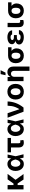

<svg xmlns="http://www.w3.org/2000/svg" viewBox="2674 -3477 1002 6390"><g transform="rotate(-90 3175.0 -282.0)"><path d="M211 0H66.9V-530.3H211ZM334.3 -196.8H185.8L168 -333.8H261.1L400.6 -530.3H582.3ZM252.2 -213.5 370.6 -287.3 577.4 0H394.1Z M680.5 -265.6Q680.5 -344.7 711 -406.5Q741.4 -468.3 794 -502.7Q846.6 -537.1 911.1 -537.1Q975.4 -537.1 1021.5 -504Q1067.6 -470.9 1090.7 -411.9H1133.9L1170.2 -266.6L1235.2 0H1122.8L1062.2 -266.6Q1049.8 -332.4 1019.4 -377Q989.1 -421.6 934.2 -421.6Q899.8 -421.6 874.2 -402.2Q848.6 -382.8 834.7 -347.4Q820.9 -311.9 820.9 -265.9Q820.9 -220.3 834.6 -184.3Q848.4 -148.3 873 -127.6Q897.7 -107 929.4 -107Q964.7 -107 992.3 -130.9Q1019.9 -154.8 1037 -190.3Q1054.1 -225.8 1062.2 -263.7L1117.6 -530.3H1228.4L1170.2 -263.7L1133.9 -121.2H1092.4Q1069.6 -61 1023.4 -25.1Q977.2 10.7 908.9 10.7Q843 10.3 790.7 -24.8Q738.5 -60 709.5 -122.8Q680.5 -185.5 680.5 -265.6Z M1778.4 -417.2H1299.5V-530.3H1778.4ZM1602.6 -530.3V-159.7Q1602.6 -139 1608.2 -127Q1613.8 -115 1623.7 -110.4Q1633.7 -105.8 1648.7 -105.8Q1663.2 -105.8 1674.6 -108Q1686.1 -110.2 1696.2 -113.3L1711.5 -6Q1687.8 2.5 1667.7 6.1Q1647.5 9.8 1620 9.8Q1544.5 9.8 1503.4 -33Q1462.3 -75.7 1462.3 -160.3V-530.3Z M1841.6 -265.6Q1841.6 -344.7 1872.1 -406.5Q1902.6 -468.3 1955.2 -502.7Q2007.7 -537.1 2072.2 -537.1Q2136.6 -537.1 2182.7 -504Q2228.7 -470.9 2251.8 -411.9H2295.1L2331.3 -266.6L2396.3 0H2283.9L2223.3 -266.6Q2210.9 -332.4 2180.6 -377Q2150.3 -421.6 2095.3 -421.6Q2060.9 -421.6 2035.3 -402.2Q2009.7 -382.8 1995.9 -347.4Q1982 -311.9 1982 -265.9Q1982 -220.3 1995.8 -184.3Q2009.6 -148.3 2034.2 -127.6Q2058.8 -107 2090.5 -107Q2125.8 -107 2153.4 -130.9Q2181 -154.8 2198.1 -190.3Q2215.2 -225.8 2223.3 -263.7L2278.8 -530.3H2389.5L2331.3 -263.7L2295.1 -121.2H2253.5Q2230.7 -61 2184.5 -25.1Q2138.3 10.7 2070.1 10.7Q2004.1 10.3 1951.9 -24.8Q1899.6 -60 1870.6 -122.8Q1841.6 -185.5 1841.6 -265.6Z M2453.1 -530.3H2603.1L2733.3 -141.9H2738.6Q2781.3 -210.6 2804.6 -269.6Q2827.9 -328.6 2838.4 -388.7Q2849 -448.8 2852.2 -530.3H2993Q2990.3 -389.4 2938.5 -253Q2886.7 -116.6 2790.2 0H2652.7Z M3057.8 -263.2Q3057.8 -345.3 3089.4 -407Q3121.1 -468.8 3180.1 -502.9Q3239.2 -537.1 3318.2 -537.1Q3397.2 -537.1 3456.3 -502.9Q3515.4 -468.8 3546.9 -407Q3578.3 -345.3 3578.3 -263.2Q3578.3 -182.2 3546.9 -120.2Q3515.4 -58.2 3456.3 -24Q3397.2 10.2 3318.2 10.2Q3239.2 10.2 3180.1 -24Q3121.1 -58.2 3089.4 -120.2Q3057.8 -182.2 3057.8 -263.2ZM3431.3 -264.4Q3431.3 -311.3 3418.7 -348.1Q3406 -385 3380.8 -406Q3355.6 -427 3319.3 -427Q3282.5 -427 3256.5 -406Q3230.5 -385 3217.4 -348.4Q3204.2 -311.9 3204.2 -264.4Q3204.2 -216.9 3217.4 -180.2Q3230.5 -143.6 3256.5 -122.6Q3282.5 -101.6 3319.3 -101.6Q3355.6 -101.6 3380.8 -122.6Q3406 -143.6 3418.7 -180.5Q3431.3 -217.4 3431.3 -264.4Z M3813.9 0H3669.7V-530.3H3807.1V-437.3H3812.8Q3831.7 -484.7 3873.1 -510.9Q3914.5 -537.1 3972.5 -537.1Q4027.8 -537.1 4068.9 -513.2Q4110.1 -489.3 4132.6 -444.4Q4155.1 -399.5 4155.1 -338V199.2H4010.9V-312.8Q4010.9 -345.5 3999.8 -368.8Q3988.6 -392 3967.3 -404.6Q3946 -417.1 3915.6 -417.1Q3885.8 -417.1 3863 -404.1Q3840.2 -391.1 3827.1 -366.1Q3813.9 -341.2 3813.9 -307.3ZM3903.4 -763.1H4033.4L3952.5 -599.2H3867.2Z M4516.8 -513.7Q4523.2 -511.6 4529.6 -505.7Q4536 -499.7 4543.2 -491.2Q4551.2 -478.6 4559.7 -468.8Q4568.3 -459 4581.4 -449.8Q4594.5 -440.5 4611.4 -435.1Q4650.1 -422.4 4684.2 -393.7Q4718.3 -365 4739.1 -325.6Q4759.9 -286.2 4759.9 -242.2V-232.4Q4759.9 -164 4731.2 -108.9Q4702.6 -53.7 4648.3 -22Q4594.1 9.8 4518.8 9.8Q4440.7 9.8 4383.9 -24.1Q4327 -58 4297.3 -117.1Q4267.6 -176.2 4267.6 -251V-262.7Q4267.6 -335.1 4297.1 -391.9Q4326.5 -448.8 4383.2 -481.2Q4439.8 -513.7 4516.8 -513.7ZM4518.8 -104.4Q4553.8 -104.4 4575.3 -123.8Q4596.9 -143.2 4606.3 -175.8Q4615.8 -208.5 4615.8 -251V-262.7Q4615.8 -302.7 4606.3 -332.9Q4596.9 -363.1 4574.8 -381.3Q4552.8 -399.5 4516.8 -399.5Q4480.6 -399.5 4456.9 -381.3Q4433.2 -363.1 4422.4 -332.6Q4411.7 -302.1 4411.7 -262.7V-251Q4411.7 -208.5 4422.2 -175.8Q4432.7 -143.2 4456.6 -123.8Q4480.5 -104.4 4518.8 -104.4ZM4797.2 -399.5H4516.8V-513.7H4797.2Z M5202.7 -278V-222.4H5128.1Q5100.7 -222.4 5078.3 -215.4Q5056 -208.3 5041.9 -193.8Q5027.9 -179.4 5027.9 -158.4Q5027.9 -141.7 5039.9 -127.6Q5051.8 -113.4 5074.4 -105.1Q5097 -96.8 5128.4 -96.8Q5177.1 -96.8 5202 -111.1Q5226.9 -125.4 5230.6 -153.2H5368.8Q5366.8 -102.2 5334.7 -65.3Q5302.6 -28.5 5250.3 -9.4Q5198 9.8 5135.5 9.8Q5066.3 9.8 5010 -9.5Q4953.8 -28.7 4921.6 -63.7Q4889.3 -98.6 4889.3 -144.7Q4889.3 -183.8 4911.4 -213.7Q4933.4 -243.5 4980.1 -260.8Q5026.7 -278 5097.8 -278ZM4898 -384.2Q4898.5 -432.5 4928.8 -467.1Q4959.1 -501.7 5012.2 -519.4Q5065.3 -537.1 5134.7 -537.1Q5197.4 -537.1 5248 -518.2Q5298.6 -499.3 5328.5 -463.8Q5358.3 -428.3 5360.7 -379.4H5220.9Q5218 -405.5 5193.7 -418.5Q5169.3 -431.4 5127.5 -431.4Q5099.5 -431.4 5079 -423.6Q5058.5 -415.8 5048 -402.8Q5037.5 -389.8 5037 -373.1Q5037.5 -348.8 5061.6 -334.5Q5085.7 -320.2 5128.1 -320.2H5202.7V-257.2H5097.8Q5032 -257.2 4987.2 -275.2Q4942.5 -293.1 4920.5 -321.8Q4898.5 -350.4 4898 -384.2Z M5608.3 -530.3 5606.2 -164.9Q5606.7 -144.6 5613 -132.8Q5619.3 -121 5631.6 -116.1Q5643.9 -111.3 5662.7 -111.3Q5677.8 -111.3 5696.5 -113.4Q5701.8 -114.2 5704.4 -114.2V-7.4Q5684.4 -1.2 5662.7 2.5Q5641.1 6.3 5617.5 6.3Q5546.6 6.3 5507.5 -31.1Q5468.5 -68.4 5467.9 -147.9V-530.3Z M6011.9 -513.7Q6018.3 -511.6 6024.7 -505.7Q6031.2 -499.7 6038.3 -491.2Q6046.3 -478.6 6054.9 -468.8Q6063.4 -459 6076.5 -449.8Q6089.6 -440.5 6106.5 -435.1Q6145.2 -422.4 6179.3 -393.7Q6213.4 -365 6234.2 -325.6Q6255 -286.2 6255 -242.2V-232.4Q6255 -164 6226.3 -108.9Q6197.7 -53.7 6143.4 -22Q6089.2 9.8 6013.9 9.8Q5935.9 9.8 5879 -24.1Q5822.1 -58 5792.4 -117.1Q5762.7 -176.2 5762.7 -251V-262.7Q5762.7 -335.1 5792.2 -391.9Q5821.7 -448.8 5878.3 -481.2Q5934.9 -513.7 6011.9 -513.7ZM6013.9 -104.4Q6048.9 -104.4 6070.4 -123.8Q6092 -143.2 6101.5 -175.8Q6110.9 -208.5 6110.9 -251V-262.7Q6110.9 -302.7 6101.5 -332.9Q6092 -363.1 6069.9 -381.3Q6047.9 -399.5 6011.9 -399.5Q5975.7 -399.5 5952 -381.3Q5928.3 -363.1 5917.6 -332.6Q5906.8 -302.1 5906.8 -262.7V-251Q5906.8 -208.5 5917.3 -175.8Q5927.8 -143.2 5951.7 -123.8Q5975.6 -104.4 6013.9 -104.4ZM6292.3 -399.5H6011.9V-513.7H6292.3Z"/></g></svg>

Font: WEMIX Pretendard Variable
Style: Regular
Weight: 400
Designer: Base glyphs from Inter by Rasmus Andersson; Hangeul glyphs from Noto Sans CJK(Source Han Sans) by Jang Soo-young and Kan
Foundry: Kil Hyung-jin
Version: Version 1.000;Glyphs 3.2 (3208)